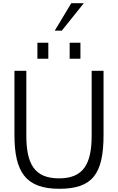

<svg xmlns="http://www.w3.org/2000/svg" viewBox="-20 -1163 735 1196"><path d="M70 -322C70 -91 141 13 349 13C554 13 625 -77 625 -322V-722H551V-319C551 -142 500 -52 348 -52C195 -52 144 -141 144 -319V-722H70ZM213 -797H281V-897H213ZM414 -797H481V-897H414ZM502 -1143H424L321 -972H365Z"/></svg>

Font: Perun Light
Style: Regular
Weight: 300
Foundry: Copyright (c) Stefan Peev, Context Ltd, 2016
Version: Version 1.089